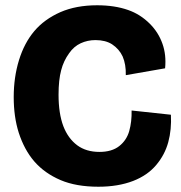

<svg xmlns="http://www.w3.org/2000/svg" viewBox="-20 -694 688 728"><path d="M353 14Q269 14 210 -11Q149 -37 110 -82Q72 -126 51 -191Q32 -251 32 -326Q32 -401 52 -466Q72 -531 110 -576Q148 -621 209 -648Q269 -674 348 -674Q415 -674 466 -656Q512 -640 548 -604Q581 -571 596 -528Q611 -486 606 -435L457 -409Q458 -450 445 -480Q432 -508 405 -526Q380 -542 342 -542Q312 -542 286 -530Q260 -518 242 -492Q221 -463 212 -428Q202 -391 202 -335Q202 -264 220 -216Q238 -169 273 -143Q307 -118 357 -118Q404 -118 432 -140Q460 -162 470 -197Q480 -233 479 -275L628 -259Q631 -203 618 -155Q605 -107 572 -68Q539 -29 485 -8Q428 14 353 14Z"/></svg>

Font: Bricolage Grotesque 36pt ExtraBold
Style: Regular
Weight: 800
Designer: Mathieu Triay
Foundry: Atelier Triay
Version: Version 1.000;gftools[0.9.30]